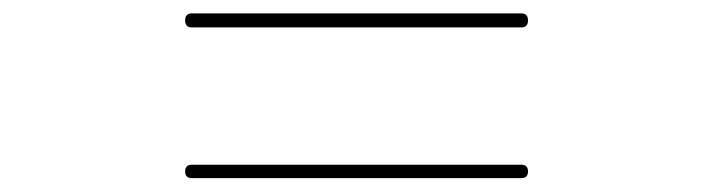

<svg xmlns="http://www.w3.org/2000/svg" viewBox="-20 -500 1040 280"><path d="M740.2 -259.8Q750 -259.8 750 -250Q750 -240.2 740.2 -240.2H259.8Q250 -240.2 250 -250Q250 -259.8 259.8 -259.8ZM259.8 -460Q250 -460 250 -470.2Q250 -480.5 259.8 -480.5H740.2Q750 -480.5 750 -470.2Q750 -460 740.2 -460Z"/></svg>

Font: Rounded-L Mgen+ 2m thin
Style: Regular
Weight: 100
Designer: [Source Han Sans]
Ryoko NISHIZUKA  (kana & ideographs); Paul D. Hunt (Latin, Greek & Cyrillic); Wenlong ZHANG  (bopomofo
Version: Version 1.059.20150602